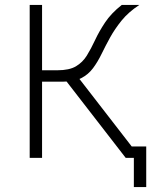

<svg xmlns="http://www.w3.org/2000/svg" viewBox="-20 -638 640 776"><path d="M521 118V0H489V-46H571V118ZM122 -308V-354H212Q260 -354 287 -370Q314 -386 331 -413.5Q348 -441 364 -475.5Q380 -510 404.5 -547Q429 -584 472 -618H543Q499 -589 471.5 -555Q444 -521 425 -486.5Q406 -452 390.5 -420Q375 -388 356 -362.5Q337 -337 309 -322.5Q281 -308 236 -308ZM100 0V-618H150V0ZM488 0 234 -328 284 -341 548 0Z"/></svg>

Font: Victor Mono Thin
Style: Regular
Weight: 100
Monospace: yes
Designer: Rune Bjørnerås
Version: Version 1.561;gftools[0.9.30]